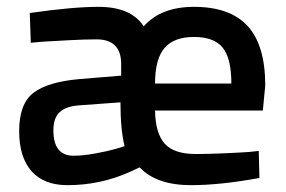

<svg xmlns="http://www.w3.org/2000/svg" viewBox="-20 -530 836 561"><path d="M552 -80Q587 -80 633 -82Q679 -84 708 -86L736 -89L738 -10Q624 11 538 11Q437 11 388 -41L360 -28Q274 11 177 11Q108 11 72 -30Q36 -71 36 -147Q36 -227 78 -259Q120 -291 213 -299L334 -309V-343Q334 -415 262 -415Q229 -415 181 -412.5Q133 -410 102 -408L70 -405L67 -492Q192 -510 268 -510Q363 -510 400 -453Q450 -510 547 -510Q652 -510 703.5 -454Q755 -398 755 -280L748 -207H433Q434 -141 461 -110.5Q488 -80 552 -80ZM195 -75Q222 -75 258 -81.5Q294 -88 316.5 -94.5Q339 -101 344 -103Q332 -151 332 -231L209 -222Q172 -219 154 -202Q136 -185 136 -149Q136 -75 195 -75ZM433 -286H656Q656 -360 630.5 -391Q605 -422 547 -422Q488 -422 460.5 -389.5Q433 -357 433 -286Z"/></svg>

Font: TitilliumText
Style: Medium
Weight: 500
Designer: Accademia di Belle Arti di Urbino and others
Foundry: Accademia di Belle Arti di Urbino and others.
Version: Version 60.001